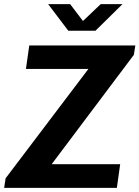

<svg xmlns="http://www.w3.org/2000/svg" viewBox="-28 -905 672 925"><path d="M-8 0 -1 -46 398 -573H97L113 -686H624L617 -641L221 -114H551L535 0ZM301 -757 204 -885H310L386 -785H352L457 -885H562L432 -757Z"/></svg>

Font: Chivo Mono SemiBold
Style: Italic
Weight: 600
Italic angle: -8.05°
Monospace: yes
Version: Version 1.008